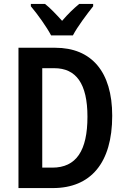

<svg xmlns="http://www.w3.org/2000/svg" viewBox="-20 -957 640 977"><path d="M240 -777H351C374 -821 423 -886 454 -925V-937H383C352 -911 328 -888 296 -851C265 -885 236 -916 209 -937H137V-925C171 -885 218 -819 240 -777ZM551 -368C551 -593 445 -714 261 -714H74V0H249C441 0 551 -127 551 -368ZM425 -363C425 -190 368 -104 246 -104H195V-610H256C367 -610 425 -532 425 -363Z"/></svg>

Font: Noto Sans Lao UI Cond SemBd
Style: Regular
Weight: 600
Width: 3
Designer: Monotype Design Team
Foundry: Monotype Imaging Inc.
Version: Version 2.000